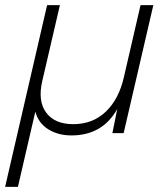

<svg xmlns="http://www.w3.org/2000/svg" viewBox="-39 -520 648 750"><path d="M-19 210 145 -500H195L126 -203Q108 -125 141.5 -80Q175 -35 247 -35Q324 -35 375 -84.5Q426 -134 445 -219L510 -500H560L444 0H400L419 -94Q361 9 240 9Q188 9 149.5 -15Q111 -39 99 -84L31 210Z"/></svg>

Font: Elaine Sans Light
Style: Italic
Weight: 300
Italic angle: -13°
Designer: Wei Huang
Foundry: Wei Huang
Version: Version 2.001;December 24, 2019;FontCreator 12.0.0.2547 64-b